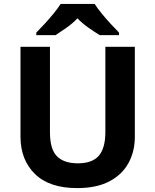

<svg xmlns="http://www.w3.org/2000/svg" viewBox="-20 -954 796 984"><path d="M671 -252Q671 -178 638.5 -118.5Q606 -59 540.5 -24.5Q475 10 375 10Q233 10 159 -62.5Q85 -135 85 -254V-714H236V-277Q236 -189 272 -153Q308 -117 379 -117Q453 -117 486.5 -156Q520 -195 520 -278V-714H671ZM465 -934Q479 -912 501.5 -884.5Q524 -857 548 -831Q572 -805 590 -787V-774H491Q465 -790 434 -811.5Q403 -833 377 -860Q351 -833 321 -812Q291 -791 265 -774H166V-787Q185 -806 208.5 -831.5Q232 -857 254.5 -884.5Q277 -912 291 -934Z"/></svg>

Font: Noto Sans Tangsa
Style: Bold
Weight: 700
Version: Version 1.504